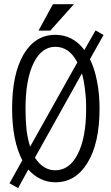

<svg xmlns="http://www.w3.org/2000/svg" viewBox="-20 -872 540 937"><path d="M446.3 -723.6 391.6 -627.9Q364.3 -665 328.1 -683.6Q292 -702.1 250 -702.1Q152.3 -702.1 95.7 -607.4Q39.1 -511.7 39.1 -341.8Q39.1 -263.7 51.8 -199.2Q64.5 -136.7 88.9 -89.8L26.4 22.5L68.4 45.9L118.2 -44.9Q144.5 -14.6 177.7 1Q210.9 17.6 250 17.6Q348.6 17.6 406.2 -76.2Q465.8 -171.9 465.8 -341.8Q465.8 -416 453.1 -477.5Q441.4 -538.1 418.9 -583L485.4 -701.2ZM357.4 -567.4 127 -156.2Q115.2 -193.4 109.4 -239.3Q104.5 -286.1 104.5 -341.8Q104.5 -484.4 144.5 -565.4Q183.6 -643.6 250 -643.6Q283.2 -643.6 310.5 -625Q337.9 -605.5 357.4 -567.4ZM150.4 -102.5 379.9 -513.7Q389.6 -479.5 394.5 -436.5Q400.4 -393.6 400.4 -341.8Q400.4 -198.2 358.4 -118.2Q318.4 -41 250 -41Q219.7 -41 195.3 -56.6Q169.9 -72.3 150.4 -102.5ZM340.8 -851.6H238.3L168 -722.7H225.6Z"/></svg>

Font: DotumChe
Style: Regular
Weight: 400
Monospace: yes
Version: Version 2.21